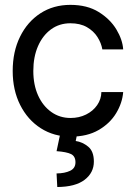

<svg xmlns="http://www.w3.org/2000/svg" viewBox="-20 -543 548 774"><path d="M265.6 7.8Q197.3 7.8 144.3 -26.1Q91.3 -60.1 61.3 -119.9Q31.2 -179.7 31.2 -256.8Q31.2 -335 60.8 -395Q90.3 -455.1 142.8 -489.3Q195.3 -523.4 263.7 -523.4Q331.5 -523.4 377.9 -494.6Q424.3 -465.8 449.2 -424.3Q474.1 -382.8 476.6 -343.8H392.6Q388.2 -369.6 372.8 -393.8Q357.4 -418 330.3 -433.6Q303.2 -449.2 263.7 -449.2Q219.2 -449.2 185.5 -424.6Q151.9 -399.9 133.1 -356.7Q114.3 -313.5 114.3 -256.8Q114.3 -201.2 133.5 -158.4Q152.8 -115.7 186.8 -91.6Q220.7 -67.4 264.6 -67.4Q298.8 -67.4 326.9 -81.3Q355 -95.2 371.6 -119.1Q388.2 -143.1 388.7 -171.9H476.6Q473.1 -127.9 448.2 -86.7Q423.3 -45.4 377.4 -18.8Q331.5 7.8 265.6 7.8ZM222.7 -2.9H291L285.2 25.4Q312.5 29.3 335.4 48.1Q358.4 66.9 358.4 108.4Q358.4 153.3 321 181.9Q283.7 210.4 210.9 210.9L208 156.2Q241.2 155.8 262.7 145.5Q284.2 135.3 284.2 111.3Q284.2 86.9 266.4 78.1Q248.5 69.3 208 66.4Z"/></svg>

Font: Inter Display V
Style: Regular
Weight: 400
Designer: Rasmus Andersson
Foundry: rsms
Version: Version 3.015;git-src